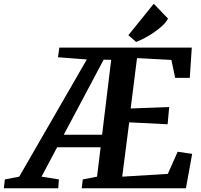

<svg xmlns="http://www.w3.org/2000/svg" viewBox="-100 -1000 1068 1020"><path d="M582 -813 716.8 -980 792.5 -901.4Q782.7 -881.8 761.7 -862.5Q740.7 -843.3 715.8 -826.4Q690.9 -809.6 665.8 -796.6Q640.6 -783.7 623 -777.3ZM361.3 -684.1 208 -695.8 215.3 -747.1H918.9L908.2 -586.4H830.6L810.5 -681.6L627.9 -691.4L594.2 -423.8L798.8 -431.2L790.5 -339.8L586.4 -350.1L549.3 -61.5L791.5 -76.2L843.8 -193.8L920.9 -182.6L887.7 0H334L339.8 -46.9L415.5 -61.5L434.6 -217.8H203.6L120.6 -61.5L212.9 -46.9L209.5 0H-79.6L-74.2 -46.9L2 -61.5ZM442.4 -284.2 490.7 -682.1 450.7 -683.1 238.8 -284.2Z"/></svg>

Font: Brush Lettering One
Style: Bold Italic
Weight: 400
Italic angle: -7°
Designer: Eben Sorkin
Foundry: Eben Sorkin
Version: Version 1.001